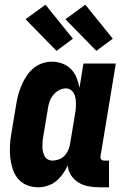

<svg xmlns="http://www.w3.org/2000/svg" viewBox="-20 -791 540 819"><path d="M143 8Q117 8 94 -1.5Q71 -11 56 -29.5Q41 -48 33.5 -72Q26 -96 23.5 -121Q21 -146 22.5 -172Q24 -198 29 -225L49 -345Q52 -365 57.5 -385.5Q63 -406 71.5 -426Q80 -446 92 -465Q104 -484 121 -498.5Q138 -513 159 -520.5Q180 -528 201 -528Q224 -528 245.5 -520Q267 -512 282.5 -496.5Q298 -481 306.5 -460Q315 -439 319 -416L336 -520H474L409 -126Q408 -122 408.5 -118Q409 -114 411.5 -111Q414 -108 417.5 -107Q421 -106 425 -106H445V8H406Q382 8 359 4Q336 0 316.5 -11.5Q297 -23 284 -42Q271 -61 269 -85Q260 -66 247.5 -48.5Q235 -31 219 -18Q203 -5 182.5 1.5Q162 8 143 8ZM204 -106Q217 -106 231 -111Q245 -116 255 -126.5Q265 -137 271 -150.5Q277 -164 279 -178L299 -298Q301 -310 302.5 -321.5Q304 -333 304 -345Q304 -357 302.5 -368.5Q301 -380 296.5 -390Q292 -400 282.5 -407Q273 -414 261 -414Q246 -414 231.5 -406Q217 -398 206.5 -385Q196 -372 191 -356.5Q186 -341 184 -326L164 -206Q162 -195 161.5 -184.5Q161 -174 161 -163.5Q161 -153 163.5 -143Q166 -133 170.5 -124.5Q175 -116 184 -111Q193 -106 204 -106ZM391 -574 259 -709 344 -771 461 -626ZM221 -574 89 -709 174 -771 291 -626Z"/></svg>

Font: Iosevka Heavy
Style: Italic
Weight: 900
Italic angle: -9°
Monospace: yes
Designer: Belleve Invis
Foundry: Belleve Invis
Version: Version 32.5.0; ttfautohint (v1.8.4)